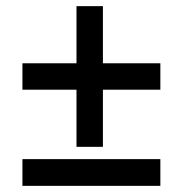

<svg xmlns="http://www.w3.org/2000/svg" viewBox="-20 -605 596 625"><path d="M53 0V-87H502V0ZM53 -313V-399H229V-585H315V-399H502V-313H315V-127H229V-313Z"/></svg>

Font: Volkhov
Style: Bold
Weight: 700
Designer: Cyreal (www.cyreal.org)
Foundry: Cyreal (www.cyreal.org)
Version: Version 1.010